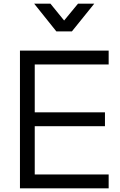

<svg xmlns="http://www.w3.org/2000/svg" viewBox="-20 -1019 652 1039"><path d="M88 0V-745H568V-670H168V-411H548V-336H168V-75H568V0ZM285 -849 165 -999H253L327 -908L402 -999H490L369 -849Z"/></svg>

Font: Kosmopol Plus Jakarta Sans
Style: Regular
Weight: 400
Designer: Gumpita Rahayu
Foundry: Tokotype
Version: Version 2.006